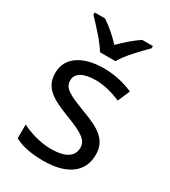

<svg xmlns="http://www.w3.org/2000/svg" viewBox="-189 -861 857 966"><g transform="rotate(30 239.5 -378.0)"><path d="M194 -606H284C308 -651 371 -715 409 -753V-766H347C312 -743 274 -710 238 -674C205 -710 166 -743 131 -766H71V-753C107 -715 168 -651 194 -606ZM434 -148C434 -234 375 -269 273 -307C170 -346 135 -364 135 -409C135 -449 174 -474 246 -474C298 -474 348 -459 393 -440L423 -510C373 -532 317 -546 252 -546C132 -546 51 -495 51 -404C51 -316 113 -284 217 -244C322 -204 349 -180 349 -140C349 -92 311 -61 222 -61C159 -61 94 -83 52 -104V-24C93 -2 145 10 220 10C351 10 434 -44 434 -148Z"/></g></svg>

Font: Noto Sans Newa
Style: Regular
Weight: 400
Designer: Monotype Design Team
Foundry: Monotype Imaging Inc.
Version: Version 2.007